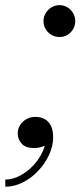

<svg xmlns="http://www.w3.org/2000/svg" viewBox="-57 -550 304 726"><path d="M168 -410Q151.5 -410 137.8 -418Q124 -426 115.8 -439.8Q107.5 -453.5 107.5 -470Q107.5 -486.5 115.8 -500.2Q124 -514 137.8 -522.2Q151.5 -530.5 168 -530.5Q184.5 -530.5 198 -522.2Q211.5 -514 219.5 -500.2Q227.5 -486.5 227.5 -470Q227.5 -453.5 219.5 -439.8Q211.5 -426 198 -418Q184.5 -410 168 -410ZM-37 156V129Q-9.5 129 18.2 114.5Q46 100 69 75.5Q92 51 105 21.5Q118 -8 116.5 -37.5H142.5Q142.5 -23.5 131.8 -12.8Q121 -2 104.8 4Q88.5 10 72.5 10Q40.5 10 25.2 -6.5Q10 -23 10 -46Q10 -62.5 18.8 -76.8Q27.5 -91 42.8 -99.5Q58 -108 77 -108Q96.5 -108 111.8 -99.8Q127 -91.5 135.5 -74.5Q144 -57.5 144 -31Q144 2.5 128.5 35.8Q113 69 87.2 96.2Q61.5 123.5 29.2 139.8Q-3 156 -37 156Z"/></svg>

Font: Bodoni Moda 9pt
Style: Italic
Weight: 400
Italic angle: -13°
Designer: Owen Earl
Foundry: indestructible type
Version: Version 2.005